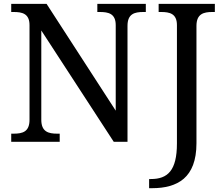

<svg xmlns="http://www.w3.org/2000/svg" viewBox="-20 -734 1160 994"><path d="M568.8 0H640.1V-600.1C640.1 -662.1 675.8 -671.9 722.2 -671.9H734.9V-713.9H483.9V-671.9H497.1C540.5 -671.9 579.1 -664.1 579.1 -604V-161.1L221.2 -713.9H38.1V-671.9H50.8C94.2 -671.9 132.8 -664.1 132.8 -604V-113.8C132.8 -51.8 97.2 -42 50.8 -42H38.1V0H289.1V-42H275.9C231.4 -42 193.8 -51.3 193.8 -113.8V-576.2ZM752 240.2H769C833 240.2 890.1 226.6 931.2 191.4C972.2 155.8 997.1 97.7 997.1 7.8V-600.1C997.1 -662.6 1034.7 -671.9 1079.1 -671.9H1092.3V-713.9H801.3V-671.9H814C857.4 -671.9 896 -664.1 896 -604V8.8C896 79.1 883.8 125.5 860.8 153.8C837.9 182.1 804.2 192.9 761.2 192.9H752Z"/></svg>

Font: The Erased English
Style: Regular
Weight: 400
Designer: Monotype Design team + ligartures altered by 180 Amsterdam
Foundry: Monotype Imaging Inc.
Version: Version 1.030;Glyphs 3.1.2 (3151)